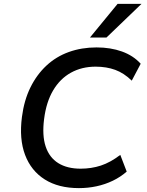

<svg xmlns="http://www.w3.org/2000/svg" viewBox="-20 -958 755 988"><path d="M386 10Q281 10 210.5 -34.5Q140 -79 109 -161Q78 -243 93 -357Q104 -442 136.5 -508Q169 -574 219 -620.5Q269 -667 334.5 -690.5Q400 -714 477 -714Q549 -714 607.5 -693Q666 -672 704 -630L658 -543Q618 -582 573 -598.5Q528 -615 472 -615Q401 -615 345 -584Q289 -553 253.5 -493Q218 -433 207 -346Q196 -261 215 -204Q234 -147 280 -118.5Q326 -90 395 -90Q450 -90 499 -106Q548 -122 599 -161L632 -75Q600 -47 560.5 -28Q521 -9 477 0.5Q433 10 386 10ZM443 -765 585 -938H708L528 -765Z"/></svg>

Font: Nunito Sans 7pt SemiBold
Style: Italic
Weight: 600
Italic angle: -9°
Designer: Vernon Adams
Foundry: Vernon Adams
Version: Version 3.101;gftools[0.9.27]